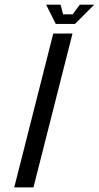

<svg xmlns="http://www.w3.org/2000/svg" viewBox="-20 -812 428 832"><path d="M125 0H41.7L210.8 -666.7H294.2ZM221.7 -708.3 180 -791.7H242.5L253.3 -750H295L325.8 -791.7H388.3L305 -708.3Z"/></svg>

Font: Yulong
Style: Italic
Weight: 400
Italic angle: -14.25°
Designer: GGBotNet
Foundry: f0n7.com
Version: 1.00